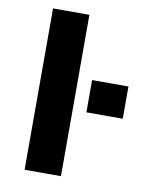

<svg xmlns="http://www.w3.org/2000/svg" viewBox="-84 -814 709 879"><g transform="rotate(10 270.5 -375.0)"><path d="M324 -308V-458H493V-308ZM91 0V-750H260V0Z"/></g></svg>

Font: Mplus 1p ExtraBold
Style: Regular
Weight: 800
Version: Version 1.061